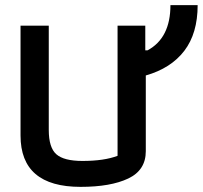

<svg xmlns="http://www.w3.org/2000/svg" viewBox="-20 -718 790 748"><path d="M60 -190V-618H170V-212Q170 -143 199.5 -117Q229 -91 301 -91Q386 -91 438 -111V-618H546V-522H555Q644 -570 644 -698H750Q750 -588 698 -520Q646 -452 548 -424V-129Q548 -55 479.5 -22.5Q411 10 294 10Q60 10 60 -190Z"/></svg>

Font: Athiti SemiBold
Style: Regular
Weight: 600
Designer: CadsonDemak Team
Foundry: CadsonDemak
Version: Version 1.032